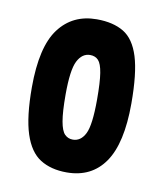

<svg xmlns="http://www.w3.org/2000/svg" viewBox="-57 -758 440 518"><g transform="rotate(10 163.0 -499.5)"><path d="M159 -289Q116 -289 86.5 -307.5Q57 -326 42 -372Q27 -418 27 -499Q27 -610 64.5 -660Q102 -710 168 -710Q213 -710 242 -692.5Q271 -675 285 -630Q299 -585 299 -502Q299 -393 263 -341Q227 -289 159 -289ZM160 -379Q182 -379 194 -403Q206 -427 206 -497Q206 -544 202 -569Q198 -594 189.5 -603Q181 -612 167 -612Q145 -612 132.5 -587.5Q120 -563 120 -495Q120 -448 124.5 -422.5Q129 -397 138 -388Q147 -379 160 -379Z"/></g></svg>

Font: Yanone Kaffeesatz ExtraLight
Style: Bold
Weight: 700
Version: Version 2.003